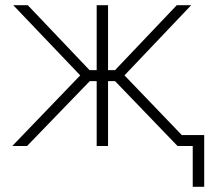

<svg xmlns="http://www.w3.org/2000/svg" viewBox="-20 -559 802 735"><path d="M26.9 0 287.1 -270.5 30.8 -539.1H86.4L322.8 -290.5H350.1V-539.1H393.6V-290.5H420.4L656.7 -539.1H711.9L456.5 -270.5L716.3 0H659.7L420.4 -248.5H393.6V0H350.1V-248.5H323.7L83.5 0ZM717.8 156.2V0H670.4V-42H761.7V156.2Z"/></svg>

Font: Inter 18pt ExtraLight
Style: Regular
Weight: 250
Designer: Rasmus Andersson
Foundry: rsms
Version: Version 4.001;git-66647c0bb